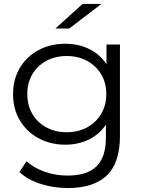

<svg xmlns="http://www.w3.org/2000/svg" viewBox="-20 -751 726 970"><path d="M323 199Q251 199 185 178Q119 157 78 118L114 64Q151 97 205.5 116.5Q260 136 321 136Q421 136 468 89Q515 42 515 -55V-121Q482 -72 428.5 -46Q375 -20 310 -20Q235 -20 175 -52.5Q115 -85 80.5 -142.5Q46 -200 46 -276Q46 -351 80.5 -408.5Q115 -466 175 -498Q235 -530 310 -530Q376 -530 430.5 -503.5Q485 -477 518 -426V-526H586V-64Q586 72 519.5 135.5Q453 199 323 199ZM317 -83Q375 -83 420 -107.5Q465 -132 491 -175.5Q517 -219 517 -276Q517 -333 491 -376Q465 -419 420 -443.5Q375 -468 317 -468Q259 -468 214 -443.5Q169 -419 143.5 -376Q118 -333 118 -276Q118 -219 143.5 -175.5Q169 -132 214 -107.5Q259 -83 317 -83ZM260 -607 397 -731H492L330 -607Z"/></svg>

Font: Montserrat
Style: Regular
Weight: 400
Designer: Julieta Ulanovsky
Foundry: Julieta Ulanovsky
Version: Version 9.000; ttfautohint (v1.8.4.7-5d5b)